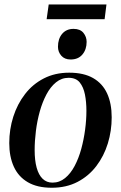

<svg xmlns="http://www.w3.org/2000/svg" viewBox="-20 -850 555 881"><path d="M297.5 -516.5Q364 -516.5 407.2 -491.8Q450.5 -467 471.5 -421.2Q492.5 -375.5 492.5 -311.5Q492.5 -249.5 474.8 -191.8Q457 -134 422 -88Q387 -42 335.5 -15.2Q284 11.5 217.5 11.5Q151 11.5 107.8 -13.8Q64.5 -39 43.5 -85Q22.5 -131 22.5 -193.5Q22.5 -256.5 41 -314.5Q59.5 -372.5 94.8 -418.2Q130 -464 181.2 -490.2Q232.5 -516.5 297.5 -516.5ZM295 -493Q262.5 -493 237 -472.2Q211.5 -451.5 193 -416.5Q174.5 -381.5 162.5 -338.5Q150.5 -295.5 144.8 -249.5Q139 -203.5 139 -161.5Q139 -114 148.2 -80.5Q157.5 -47 175.8 -29.5Q194 -12 221 -12Q253 -12 278.5 -32.8Q304 -53.5 322.5 -88.5Q341 -123.5 352.8 -166.5Q364.5 -209.5 370.5 -254.8Q376.5 -300 376.5 -341.5Q376.5 -382 369.8 -416.2Q363 -450.5 345.8 -471.8Q328.5 -493 295 -493ZM304 -577Q276.5 -577 261.2 -594.5Q246 -612 246 -635.5Q246 -672 265.2 -694.8Q284.5 -717.5 317.5 -717.5Q348 -717.5 362.8 -699.2Q377.5 -681 377.5 -658Q377.5 -623 358.2 -600Q339 -577 304 -577ZM203.5 -829.5H468.5L460 -762H194Z"/></svg>

Font: Merriweather 144pt Medium
Style: Italic
Weight: 500
Italic angle: -7.8°
Version: Version 2.101